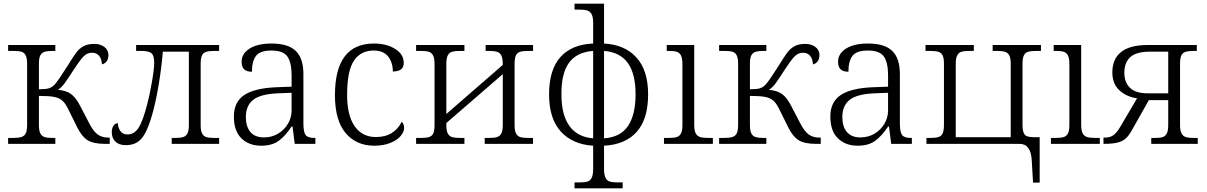

<svg xmlns="http://www.w3.org/2000/svg" viewBox="-20 -780 6545 1041"><path d="M24 -32H47Q79 -32 95.5 -37Q112 -42 119.5 -57Q127 -72 127 -105V-433Q127 -464 119.5 -479.5Q112 -495 96 -499.5Q80 -504 51 -504H24V-536H280V-504H269Q239 -504 223 -499.5Q207 -495 199 -480.5Q191 -466 191 -436V-296Q228 -296 244.5 -301Q261 -306 276 -321Q295 -342 349 -427Q377 -473 393.5 -495Q410 -517 433 -529.5Q456 -542 491 -542Q525 -542 546.5 -525Q568 -508 568 -482Q568 -461 558.5 -448Q549 -435 533 -431Q528 -494 478 -494Q452 -494 432 -473Q412 -452 379 -401Q345 -348 329 -326.5Q313 -305 294 -293Q340 -289 365.5 -270Q391 -251 413 -209L463 -113Q486 -68 509.5 -51Q533 -34 567 -34H575V0H550Q487 0 455.5 -19.5Q424 -39 400 -87L348 -192Q333 -222 316 -236Q299 -250 271 -255Q243 -260 191 -260V-102Q191 -71 199 -56Q207 -41 223 -36.5Q239 -32 269 -32H280V0H24Z M586 -63Q586 -85 595.5 -98.5Q605 -112 619 -112Q619 -90 632 -70.5Q645 -51 671 -51Q708 -51 731.5 -87.5Q755 -124 779 -218Q791 -263 803.5 -334Q816 -405 816 -440Q816 -480 800.5 -492Q785 -504 744 -504H718V-536H1168V-504H1147Q1116 -504 1099.5 -499.5Q1083 -495 1075.5 -480Q1068 -465 1068 -434V-102Q1068 -71 1076 -56Q1084 -41 1099.5 -36.5Q1115 -32 1146 -32H1168V0H911V-32H924Q956 -32 972 -36.5Q988 -41 996 -56Q1004 -71 1004 -102V-500H863Q855 -406 839 -312.5Q823 -219 803 -151Q785 -91 766.5 -57Q748 -23 723 -8Q698 7 662 7Q625 7 605.5 -12.5Q586 -32 586 -63Z M1248 -148Q1248 -227 1304 -264.5Q1360 -302 1478 -307L1561 -310V-372Q1561 -439 1539 -472.5Q1517 -506 1451 -506Q1390 -506 1368 -477Q1346 -448 1346 -391Q1318 -391 1304 -404Q1290 -417 1290 -446Q1290 -489 1333 -516.5Q1376 -544 1453 -544Q1542 -544 1583.5 -504Q1625 -464 1625 -379V-112Q1625 -64 1637 -48Q1649 -32 1686 -32H1690V0H1578L1566 -94H1561Q1529 -45 1492.5 -17.5Q1456 10 1396 10Q1330 10 1289 -30Q1248 -70 1248 -148ZM1561 -181V-277L1487 -274Q1392 -270 1352.5 -238.5Q1313 -207 1313 -145Q1313 -94 1337.5 -64.5Q1362 -35 1411 -35Q1454 -35 1488 -55.5Q1522 -76 1541.5 -109.5Q1561 -143 1561 -181Z M1796 -264Q1796 -544 2008 -544Q2075 -544 2122 -515Q2169 -486 2169 -439Q2169 -415 2154.5 -404Q2140 -393 2110 -392Q2110 -441 2084.5 -473.5Q2059 -506 2006 -506Q1936 -506 1899 -451Q1862 -396 1862 -265Q1862 -154 1903 -95.5Q1944 -37 2018 -37Q2070 -37 2105 -59.5Q2140 -82 2158 -120Q2171 -108 2171 -86Q2171 -65 2152 -42.5Q2133 -20 2096 -5Q2059 10 2009 10Q1912 10 1854 -58.5Q1796 -127 1796 -264Z M2236 -32H2257Q2289 -32 2305 -36.5Q2321 -41 2328.5 -55.5Q2336 -70 2336 -102V-433Q2336 -464 2328 -479.5Q2320 -495 2304.5 -499.5Q2289 -504 2259 -504H2236V-536H2498V-504H2477Q2448 -504 2432 -499.5Q2416 -495 2408 -480Q2400 -465 2400 -434V-162L2706 -428V-433Q2706 -464 2698 -479.5Q2690 -495 2674 -499.5Q2658 -504 2628 -504H2613V-536H2870V-504H2848Q2817 -504 2801 -499.5Q2785 -495 2777.5 -480Q2770 -465 2770 -434V-102Q2770 -71 2778 -56Q2786 -41 2801.5 -36.5Q2817 -32 2848 -32H2870V0H2608V-32H2627Q2658 -32 2674 -36.5Q2690 -41 2698 -56Q2706 -71 2706 -102V-378L2400 -113V-102Q2400 -71 2408 -56Q2416 -41 2432 -36.5Q2448 -32 2479 -32H2498V0H2236Z M3095 209H3126Q3152 209 3166.5 204Q3181 199 3188.5 183Q3196 167 3196 134V10Q3084 3 3020.5 -67Q2957 -137 2957 -268Q2957 -401 3018 -470Q3079 -539 3196 -544V-655Q3196 -687 3188 -702.5Q3180 -718 3164.5 -723Q3149 -728 3119 -728H3095V-760H3255V-544Q3367 -538 3430.5 -468.5Q3494 -399 3494 -268Q3494 -135 3432.5 -65.5Q3371 4 3255 10V134Q3255 167 3262.5 183Q3270 199 3285 204Q3300 209 3326 209H3356V241H3095ZM3196 -504Q3106 -497 3064.5 -439Q3023 -381 3024 -268Q3024 -158 3067 -97.5Q3110 -37 3196 -30ZM3426 -268Q3426 -380 3384 -438.5Q3342 -497 3255 -504V-30Q3344 -36 3385 -97Q3426 -158 3426 -268Z M3580 -32H3600Q3632 -32 3648 -36.5Q3664 -41 3672 -56Q3680 -71 3680 -102V-433Q3680 -464 3672 -479.5Q3664 -495 3648.5 -499.5Q3633 -504 3605 -504H3595V-536H3744V-105Q3744 -72 3752 -57Q3760 -42 3776 -37Q3792 -32 3825 -32H3845V0H3580Z M3879 -32H3902Q3934 -32 3950.5 -37Q3967 -42 3974.5 -57Q3982 -72 3982 -105V-433Q3982 -464 3974.5 -479.5Q3967 -495 3951 -499.5Q3935 -504 3906 -504H3879V-536H4135V-504H4124Q4094 -504 4078 -499.5Q4062 -495 4054 -480.5Q4046 -466 4046 -436V-296Q4083 -296 4099.5 -301Q4116 -306 4131 -321Q4150 -342 4204 -427Q4232 -473 4248.5 -495Q4265 -517 4288 -529.5Q4311 -542 4346 -542Q4380 -542 4401.5 -525Q4423 -508 4423 -482Q4423 -461 4413.5 -448Q4404 -435 4388 -431Q4383 -494 4333 -494Q4307 -494 4287 -473Q4267 -452 4234 -401Q4200 -348 4184 -326.5Q4168 -305 4149 -293Q4195 -289 4220.5 -270Q4246 -251 4268 -209L4318 -113Q4341 -68 4364.5 -51Q4388 -34 4422 -34H4430V0H4405Q4342 0 4310.5 -19.5Q4279 -39 4255 -87L4203 -192Q4188 -222 4171 -236Q4154 -250 4126 -255Q4098 -260 4046 -260V-102Q4046 -71 4054 -56Q4062 -41 4078 -36.5Q4094 -32 4124 -32H4135V0H3879Z M4482 -148Q4482 -227 4538 -264.5Q4594 -302 4712 -307L4795 -310V-372Q4795 -439 4773 -472.5Q4751 -506 4685 -506Q4624 -506 4602 -477Q4580 -448 4580 -391Q4552 -391 4538 -404Q4524 -417 4524 -446Q4524 -489 4567 -516.5Q4610 -544 4687 -544Q4776 -544 4817.5 -504Q4859 -464 4859 -379V-112Q4859 -64 4871 -48Q4883 -32 4920 -32H4924V0H4812L4800 -94H4795Q4763 -45 4726.5 -17.5Q4690 10 4630 10Q4564 10 4523 -30Q4482 -70 4482 -148ZM4795 -181V-277L4721 -274Q4626 -270 4586.5 -238.5Q4547 -207 4547 -145Q4547 -94 4571.5 -64.5Q4596 -35 4645 -35Q4688 -35 4722 -55.5Q4756 -76 4775.5 -109.5Q4795 -143 4795 -181Z M5574 89Q5569 0 5508 0H5003V-32H5019Q5050 -32 5066.5 -36.5Q5083 -41 5090.5 -56Q5098 -71 5098 -103V-434Q5098 -465 5090.5 -480Q5083 -495 5067 -499.5Q5051 -504 5022 -504H4998V-536H5260V-504H5238Q5209 -504 5193.5 -499.5Q5178 -495 5170 -480Q5162 -465 5162 -434V-36H5460V-434Q5460 -465 5452 -480Q5444 -495 5428 -499.5Q5412 -504 5381 -504H5362V-536H5624V-504H5602Q5571 -504 5555 -499.5Q5539 -495 5531.5 -480Q5524 -465 5524 -434V-104Q5524 -74 5530.5 -59.5Q5537 -45 5549 -41Q5561 -37 5584 -36H5617V210H5581Z M5678 -32H5698Q5730 -32 5746 -36.5Q5762 -41 5770 -56Q5778 -71 5778 -102V-433Q5778 -464 5770 -479.5Q5762 -495 5746.5 -499.5Q5731 -504 5703 -504H5693V-536H5842V-105Q5842 -72 5850 -57Q5858 -42 5874 -37Q5890 -32 5923 -32H5943V0H5678Z M5963 -34H5971Q5999 -34 6017.5 -47.5Q6036 -61 6056 -96L6145 -247Q6088 -255 6049.5 -290Q6011 -325 6011 -388Q6011 -460 6058.5 -498Q6106 -536 6202 -536H6469V-504H6457Q6426 -504 6409.5 -499.5Q6393 -495 6385.5 -480Q6378 -465 6378 -433V-102Q6378 -71 6386.5 -56Q6395 -41 6410.5 -36.5Q6426 -32 6453 -32H6474V0H6222V-32H6239Q6268 -32 6283 -36.5Q6298 -41 6306 -56Q6314 -71 6314 -102V-237H6209L6118 -76Q6101 -45 6084 -29.5Q6067 -14 6039.5 -7Q6012 0 5963 0ZM6314 -274V-500H6217Q6141 -500 6108.5 -470.5Q6076 -441 6076 -385Q6076 -334 6106.5 -304Q6137 -274 6203 -274Z"/></svg>

Font: Noto Serif Light
Style: Regular
Weight: 300
Designer: Monotype Design Team
Foundry: Monotype Imaging Inc.
Version: Version 1.001